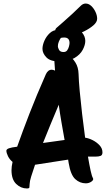

<svg xmlns="http://www.w3.org/2000/svg" viewBox="-20 -1022 630 1085"><path d="M132 43Q98 43 71.5 17.5Q45 -8 45 -60Q45 -81 51 -107Q34 -121 25 -139.5Q16 -158 16 -171Q17 -179 30.5 -184Q44 -189 77 -193Q107 -278 146.5 -380Q186 -482 239 -602Q251 -628 272 -628Q281 -628 291 -623Q289 -652 287 -680Q286 -704 296.5 -715Q307 -726 323 -726Q343 -726 366 -711Q389 -696 406 -669Q423 -642 424 -604Q425 -566 430.5 -506.5Q436 -447 444 -378.5Q452 -310 461 -244Q482 -241 504.5 -229.5Q527 -218 543 -200.5Q559 -183 559 -161Q559 -145 548 -141Q537 -137 520 -137H496Q491 -137 486.5 -137Q482 -137 477 -137Q485 -90 492 -58Q499 -26 505 -16Q511 -6 497 4Q483 14 465 14Q431 14 405 -10Q379 -34 368 -101Q366 -110 365 -120L178 -91Q167 -57 156 -24Q148 2 147.5 17Q147 32 146 37.5Q145 43 132 43ZM312 -430Q288 -374 266 -320Q244 -266 223 -214L345 -231Q336 -281 327.5 -330Q319 -379 312 -430ZM313 -675Q264 -675 242 -698Q220 -721 220 -746Q220 -767 231 -792Q242 -817 261.5 -835Q281 -853 307 -853Q310 -853 313 -853Q316 -853 320 -852Q328 -858 346 -859.5Q364 -861 373 -861Q425 -861 443.5 -838.5Q462 -816 462 -791Q462 -768 447.5 -740.5Q433 -713 400.5 -694Q368 -675 313 -675ZM339 -728Q353 -728 360 -738Q367 -748 370 -760.5Q373 -773 373 -779Q373 -810 343 -810Q339 -810 334 -809.5Q329 -809 324 -808Q317 -798 312 -785.5Q307 -773 307 -760Q307 -753 313.5 -740.5Q320 -728 339 -728ZM340 -811Q321 -811 306.5 -823Q292 -835 292 -848Q292 -859 301 -866Q316 -879 340 -900Q364 -921 390 -945Q416 -969 436 -989Q449 -1002 464 -1002Q481 -1002 495.5 -988.5Q510 -975 519.5 -955Q529 -935 529 -916Q529 -897 507.5 -878.5Q486 -860 454.5 -844.5Q423 -829 391.5 -820Q360 -811 340 -811Z"/></svg>

Font: Protest Riot
Style: Regular
Weight: 400
Designer: Octavio Pardo
Foundry: Ashler Design
Version: Version 2.005; ttfautohint (v1.8.4.7-5d5b)